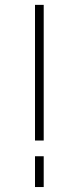

<svg xmlns="http://www.w3.org/2000/svg" viewBox="-20 -752 304 774"><path d="M121.1 -185.5V-732.4H156.2V-185.5ZM121.1 2V-122.1H156.2V2Z"/></svg>

Font: Gen Shin Gothic ExtraLight
Style: Regular
Weight: 100
Designer: [Source Han Sans]
Ryoko NISHIZUKA  (kana & ideographs); Paul D. Hunt (Latin, Greek & Cyrillic); Wenlong ZHANG  (bopomofo
Version: Version 1.002.20150607